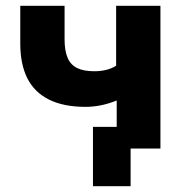

<svg xmlns="http://www.w3.org/2000/svg" viewBox="-20 -513 649 663"><path d="M431 130H301V-75H515V0H431ZM383 0V-166Q356 -155 329 -149.5Q302 -144 275 -144Q200 -144 149.5 -169Q99 -194 74.5 -242.5Q50 -291 50 -363V-493H203V-377Q203 -339 213 -314.5Q223 -290 245.5 -278.5Q268 -267 305 -267Q327 -267 346 -271.5Q365 -276 381 -286V-493H534V0Z"/></svg>

Font: Nunito Sans 11pt ExtraBold
Style: Regular
Weight: 800
Version: Version 3.101;gftools[0.9.27]